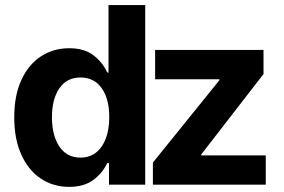

<svg xmlns="http://www.w3.org/2000/svg" viewBox="-20 -727 1117 756"><path d="M36.1 -264.6Q36.1 -352.5 64.9 -413.8Q93.8 -475.1 142.8 -506.1Q191.9 -537.1 252 -537.1Q312 -537.1 348.1 -509.3Q384.3 -481.4 402.3 -441.4H407.2V-707H551.8V0H409.2V-85H402.3Q383.8 -45.4 347.2 -18.3Q310.5 8.8 252 8.8Q190.4 8.8 141.6 -23.2Q92.8 -55.2 64.5 -116.9Q36.1 -178.7 36.1 -264.6ZM410.2 -265.6Q410.2 -337.9 380.4 -379.9Q350.6 -421.9 296.9 -421.9Q243.2 -421.9 213.9 -379.4Q184.6 -336.9 184.6 -265.6Q184.6 -193.4 213.9 -149.9Q243.2 -106.4 296.9 -106.4Q332.5 -106.4 357.9 -126.2Q383.3 -146 396.7 -181.9Q410.2 -217.8 410.2 -265.6ZM582 -86.9 843.8 -411.1V-415H590.8V-530.3H1017.6V-435.5L772.5 -119.1V-115.2H1026.4V0H582Z"/></svg>

Font: Pretendard
Style: Bold
Weight: 700
Designer: Base glyphs from Inter by Rasmus Andersson; Hangeul glyphs from Noto Sans CJK(Source Han Sans) by Jang Soo-young and Kan
Foundry: Kil Hyung-jin
Version: Version 1.309